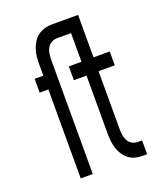

<svg xmlns="http://www.w3.org/2000/svg" viewBox="-136 -824 772 913"><g transform="rotate(-20 250.0 -367.5)"><path d="M114 0V-450H70V-520H114V-580Q114 -599 116 -617.5Q118 -636 124 -653.5Q130 -671 140 -687Q150 -703 165.5 -714Q181 -725 199 -730Q217 -735 235 -735H368V-520H450V-450H368V-155Q368 -140 370.5 -125Q373 -110 380 -97.5Q387 -85 400 -77.5Q413 -70 428 -70H450V0H428Q410 0 391.5 -4.5Q373 -9 358 -20.5Q343 -32 333 -47.5Q323 -63 317 -81Q311 -99 309 -117.5Q307 -136 307 -155V-450H243V-520H307V-665H235Q221 -665 207.5 -657.5Q194 -650 187 -637Q180 -624 177.5 -609.5Q175 -595 175 -580V0Z"/></g></svg>

Font: Iosevka SS18
Style: Regular
Weight: 400
Monospace: yes
Designer: Belleve Invis
Foundry: Belleve Invis
Version: Version 25.1.1; ttfautohint (v1.8.4)